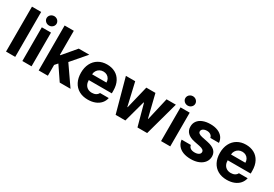

<svg xmlns="http://www.w3.org/2000/svg" viewBox="38 -1676 3732 2616"><g transform="rotate(30 1904.5 -368.0)"><path d="M201.2 0H56.6V-707H201.2Z M313.5 -530.3H458V0H313.5ZM306.6 -672.9Q306.6 -692.9 317.1 -710Q327.6 -727.1 345.9 -737.1Q364.3 -747.1 385.7 -747.1Q406.7 -747.1 424.8 -737.1Q442.9 -727.1 453.4 -710Q463.9 -692.9 463.9 -672.9Q463.9 -653.3 453.4 -636.5Q442.9 -619.6 424.8 -609.6Q406.7 -599.6 385.7 -599.6Q364.3 -599.6 345.9 -609.6Q327.6 -619.6 317.1 -636.5Q306.6 -653.3 306.6 -672.9Z M570.3 -707H714.8V-327.1H722.7L894.5 -530.3H1060.5L862.8 -300.8L1071.3 0H901.4L755.4 -215.8L714.8 -169.9V0H570.3Z M1084.5 -262.7Q1084.5 -344.2 1116 -406.5Q1147.5 -468.8 1205.6 -502.9Q1263.7 -537.1 1340.3 -537.1Q1411.6 -537.1 1468 -507.1Q1524.4 -477.1 1556.9 -416.5Q1589.4 -356 1589.4 -268.6V-227.5H1227.1Q1227.1 -188 1241.9 -158.7Q1256.8 -129.4 1284.4 -113.5Q1312 -97.7 1349.1 -97.7Q1384.8 -97.7 1410.6 -112.1Q1436.5 -126.5 1447.8 -151.4H1585.4Q1575.2 -102.5 1543.5 -65.9Q1511.7 -29.3 1461.2 -9.3Q1410.6 10.7 1346.2 10.7Q1265.6 10.7 1206.8 -22.5Q1147.9 -55.7 1116.2 -117.4Q1084.5 -179.2 1084.5 -262.7ZM1452.6 -318.4Q1452.6 -350.1 1438.7 -375.2Q1424.8 -400.4 1399.9 -414.6Q1375 -428.7 1343.3 -428.7Q1311 -428.7 1284.9 -414.1Q1258.8 -399.4 1243.4 -374Q1228 -348.6 1227.1 -318.4Z M1636.2 -530.3H1782.7L1865.7 -171.9H1870.6L1957.5 -530.3H2101.1L2189 -173.8H2193.8L2275.9 -530.3H2422.4L2276.9 0H2124.5L2032.7 -336.9H2025.9L1934.1 0H1780.8Z M2495.6 -530.3H2640.1V0H2495.6ZM2488.8 -672.9Q2488.8 -692.9 2499.3 -710Q2509.8 -727.1 2528.1 -737.1Q2546.4 -747.1 2567.9 -747.1Q2588.9 -747.1 2606.9 -737.1Q2625 -727.1 2635.5 -710Q2646 -692.9 2646 -672.9Q2646 -653.3 2635.5 -636.5Q2625 -619.6 2606.9 -609.6Q2588.9 -599.6 2567.9 -599.6Q2546.4 -599.6 2528.1 -609.6Q2509.8 -619.6 2499.3 -636.5Q2488.8 -653.3 2488.8 -672.9Z M2968.3 -434.6Q2944.8 -434.6 2926 -427.5Q2907.2 -420.4 2896.5 -408Q2885.7 -395.5 2886.2 -379.9Q2884.8 -342.3 2954.6 -327.1L3049.3 -307.6Q3126.5 -291.5 3164.3 -256.3Q3202.1 -221.2 3202.6 -164.1Q3202.1 -112.3 3172.6 -72.8Q3143.1 -33.2 3089.8 -11.2Q3036.6 10.7 2967.3 10.7Q2896.5 10.7 2844.7 -9.5Q2793 -29.8 2763.4 -67.6Q2733.9 -105.5 2728 -157.2H2873.5Q2878.4 -126 2902.8 -109.9Q2927.2 -93.8 2967.3 -93.8Q3006.8 -93.8 3031 -108.9Q3055.2 -124 3055.2 -149.4Q3055.2 -169.9 3037.8 -182.9Q3020.5 -195.8 2982.9 -204.1L2895 -221.7Q2819.8 -236.3 2780.8 -274.9Q2741.7 -313.5 2742.7 -372.1Q2742.2 -422.4 2769.5 -459.7Q2796.9 -497.1 2847.7 -517.1Q2898.4 -537.1 2966.3 -537.1Q3032.2 -537.1 3081.5 -517.1Q3130.9 -497.1 3158.9 -460.2Q3187 -423.3 3190.9 -373H3055.2Q3050.8 -400.9 3027.3 -417.7Q3003.9 -434.6 2968.3 -434.6Z M3270 -262.7Q3270 -344.2 3301.5 -406.5Q3333 -468.8 3391.1 -502.9Q3449.2 -537.1 3525.9 -537.1Q3597.2 -537.1 3653.6 -507.1Q3710 -477.1 3742.4 -416.5Q3774.9 -356 3774.9 -268.6V-227.5H3412.6Q3412.6 -188 3427.5 -158.7Q3442.4 -129.4 3470 -113.5Q3497.6 -97.7 3534.7 -97.7Q3570.3 -97.7 3596.2 -112.1Q3622.1 -126.5 3633.3 -151.4H3771Q3760.7 -102.5 3729 -65.9Q3697.3 -29.3 3646.7 -9.3Q3596.2 10.7 3531.7 10.7Q3451.2 10.7 3392.3 -22.5Q3333.5 -55.7 3301.8 -117.4Q3270 -179.2 3270 -262.7ZM3638.2 -318.4Q3638.2 -350.1 3624.3 -375.2Q3610.4 -400.4 3585.4 -414.6Q3560.5 -428.7 3528.8 -428.7Q3496.6 -428.7 3470.5 -414.1Q3444.3 -399.4 3429 -374Q3413.6 -348.6 3412.6 -318.4Z"/></g></svg>

Font: Pretendard JP
Style: Bold
Weight: 700
Designer: Base glyphs from Inter by Rasmus Andersson; Hangeul glyphs from Noto Sans CJK(Source Han Sans) by Jang Soo-young and Kan
Foundry: Kil Hyung-jin
Version: Version 1.309